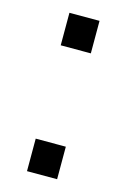

<svg xmlns="http://www.w3.org/2000/svg" viewBox="-89 -571 405 616"><g transform="rotate(15 114.0 -263.0)"><path d="M64 -418V-526H164V-418ZM64 0V-108H164V0Z"/></g></svg>

Font: Archivo Narrow
Style: Regular
Weight: 400
Designer: Hector Gatti
Foundry: Omnibus-Type
Version: Version 1.003